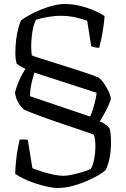

<svg xmlns="http://www.w3.org/2000/svg" viewBox="-20 -740 631 960"><path d="M269 200Q247 200 217.5 193.5Q188 187 157 177Q126 167 99.5 154Q73 141 56 129Q57 95 60.5 62.5Q64 30 69 3Q74 -24 78 -42Q88 -42 97.5 -42.5Q107 -43 119 -41L142 101Q162 109 190 118Q218 127 246.5 133Q275 139 296 139Q316 139 342.5 133Q369 127 394.5 119.5Q420 112 434 105Q445 86 451 55Q457 24 457 -6Q457 -25 455.5 -39Q454 -53 449 -66Q442 -70 412.5 -80Q383 -90 341.5 -104Q300 -118 254.5 -133.5Q209 -149 168 -164.5Q127 -180 100 -192Q87 -203 77 -218Q67 -233 61.5 -249Q56 -265 55 -278Q61 -301 70.5 -325Q80 -349 90.5 -368Q101 -387 107 -396Q95 -402 85.5 -407Q76 -412 63 -422Q60 -436 58.5 -444.5Q57 -453 57 -461.5Q57 -470 57 -482Q57 -509 60.5 -539Q64 -569 70.5 -595Q77 -621 85 -638Q102 -651 128.5 -665.5Q155 -680 186 -692.5Q217 -705 247.5 -712.5Q278 -720 303 -720Q339 -720 376.5 -711.5Q414 -703 447 -689Q480 -675 503 -660Q501 -632 496.5 -602Q492 -572 486.5 -545.5Q481 -519 476 -501Q462 -501 451.5 -504Q441 -507 436 -509L416 -636Q387 -647 353.5 -654Q320 -661 280 -661Q264 -661 243 -658.5Q222 -656 200.5 -651.5Q179 -647 160 -641Q152 -626 146.5 -603.5Q141 -581 138.5 -555.5Q136 -530 136 -506Q136 -492 137 -483Q138 -474 139 -463Q148 -459 177.5 -449.5Q207 -440 247.5 -427.5Q288 -415 331.5 -401Q375 -387 413 -374.5Q451 -362 473 -352Q487 -342 500.5 -322Q514 -302 524 -280.5Q534 -259 534 -244Q524 -213 508 -183.5Q492 -154 479 -133Q499 -124 510 -116Q521 -108 528 -98Q531 -88 532.5 -77Q534 -66 534.5 -53.5Q535 -41 535 -26Q535 11 529 44Q523 77 510 108Q498 121 471.5 136.5Q445 152 410.5 166.5Q376 181 339.5 190.5Q303 200 269 200ZM431 -157Q439 -177 446 -199Q453 -221 457.5 -242Q462 -263 463 -276L152 -377Q150 -370 144.5 -351Q139 -332 134.5 -307.5Q130 -283 130 -259Z"/></svg>

Font: Texturina 12pt Light
Style: Regular
Weight: 300
Designer: Guillermo Torres Carreño
Foundry: Omnibus-Type
Version: Version 1.002